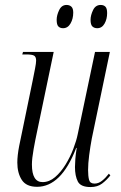

<svg xmlns="http://www.w3.org/2000/svg" viewBox="-20 -746 490 776"><path d="M346 10Q306 10 294.5 -12.5Q283 -35 283 -71Q283 -84 284.5 -103.5Q286 -123 290 -148H288Q257 -68 217.5 -29.5Q178 9 130 9Q86 9 68 -19Q50 -47 50 -89Q50 -117 57.5 -156Q65 -195 72 -226L112 -420Q117 -445 121.5 -468Q126 -491 126 -501Q126 -516 118 -521Q110 -526 85 -526H70L73 -536H197L130 -215Q123 -183 116 -144Q109 -105 109 -81Q109 -10 152 -10Q179 -10 202.5 -30Q226 -50 245 -81Q264 -112 276.5 -145Q289 -178 294 -203L364 -536H424L351 -186Q345 -154 340.5 -119.5Q336 -85 336 -59Q336 -34 340 -19Q344 -4 362 -4Q378 -4 392.5 -15.5Q407 -27 420 -44L426 -37Q411 -18 392.5 -4Q374 10 346 10ZM373 -632Q361 -632 353.5 -639Q346 -646 346 -666Q346 -684 356 -705Q366 -726 387 -726Q399 -726 406 -719Q413 -712 413 -693Q413 -669 402.5 -650.5Q392 -632 373 -632ZM235 -632Q223 -632 216 -639Q209 -646 209 -666Q209 -684 219 -705Q229 -726 249 -726Q261 -726 268.5 -719Q276 -712 276 -695Q276 -670 265 -651Q254 -632 235 -632Z"/></svg>

Font: Noto Serif Display ExtraCondensed Light
Style: Italic
Weight: 300
Width: 2
Italic angle: -12°
Designer: Monotype Design Team
Foundry: Monotype Imaging Inc.
Version: Version 2.009